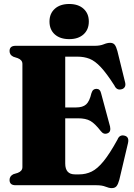

<svg xmlns="http://www.w3.org/2000/svg" viewBox="-20 -930 675 964"><path d="M28 -673.5Q28 -700 58 -700H454.5Q482.5 -700 500.5 -707.5Q518.5 -715 533 -715Q548 -715 555.8 -705.5Q563.5 -696 569.5 -673.5L608.5 -515Q611.5 -501.5 606.2 -493Q601 -484.5 591 -482Q566 -475 554.5 -500.5Q515.5 -561.5 486.2 -592.8Q457 -624 429.8 -634.8Q402.5 -645.5 369.5 -645.5H307.5V-390.5H361.5Q395.5 -390.5 412.5 -405.8Q429.5 -421 439 -462Q443 -474.5 449.2 -479.2Q455.5 -484 464 -484Q482.5 -484 487.5 -462L532.5 -295Q538.5 -267.5 519.5 -260.5Q500.5 -253 486 -272Q456.5 -310 433.5 -323Q410.5 -336 372 -336H307.5V-109Q307.5 -54.5 356.5 -54.5H378Q411 -54.5 440 -68.5Q469 -82.5 500 -120.5Q531 -158.5 570 -229.5Q580 -255 605 -249Q630 -243 622.5 -211L579 -27Q573 -5 565 4.8Q557 14.5 541 14.5Q527.5 14.5 509.8 7.2Q492 0 464 0H58Q28 0 28 -26.5Q28 -46 47.5 -55.5L69 -62Q92.5 -71 92.5 -91V-609Q92.5 -629 69 -638L47.5 -645Q28 -654 28 -673.5ZM327.5 -733.5Q282 -733.5 255.2 -757.2Q228.5 -781 228.5 -822Q228.5 -862 255.2 -886Q282 -910 327.5 -910Q373 -910 399.5 -886Q426 -862 426 -822Q426 -781.5 399.5 -757.5Q373 -733.5 327.5 -733.5Z"/></svg>

Font: Fraunces 144pt Soft Black
Style: Regular
Weight: 900
Version: Version 1.000;[b76b70a41]